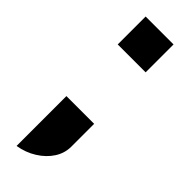

<svg xmlns="http://www.w3.org/2000/svg" viewBox="-241 -598 749 749"><g transform="rotate(45 133.0 -223.5)"><path d="M52 133V-142H205V-16Q205 20 185 51Q165 82 130 104Q95 126 52 133ZM51 -426V-580H205V-426Z"/></g></svg>

Font: Orbitron Black
Style: Regular
Weight: 900
Designer: Matt McInerney
Foundry: The League of Moveable Type
Version: Version 2.001